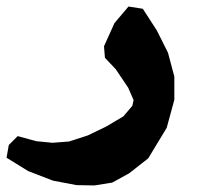

<svg xmlns="http://www.w3.org/2000/svg" viewBox="-68 -396 612 589"><path d="M326.2 -376 283.2 -325.2 251 -253.9 253.9 -218.8 287.1 -183.6 325.2 -127 341.8 -88.9 337.9 -71.3 310.5 -39.1 257.8 -7.8 201.2 19.5 143.6 38.1 92.8 42 43 37.1 -13.7 21.5 -41 48.8 -47.9 87.9 18.6 128.9 94.7 158.2 167 171.9 221.7 172.9 276.4 164.1 328.1 135.7 386.7 89.8 443.4 -3.9 466.8 -89.8V-161.1L447.3 -234.4L413.1 -302.7L370.1 -369.1Z"/></svg>

Font: MaokenAssortedSans-TC
Style: Regular
Weight: 500
Version: Version 0.83